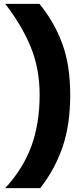

<svg xmlns="http://www.w3.org/2000/svg" viewBox="-20 -796 433 998"><path d="M186 -303Q186 -440 139 -553.5Q92 -667 7 -776H185Q262 -682 303.5 -569.5Q345 -457 345 -303Q345 -147 305 -31Q265 85 189 182H7Q101 80 143.5 -37.5Q186 -155 186 -303Z"/></svg>

Font: Sora-SIA
Style: Bold
Weight: 700
Designer: Jonathan Barnbrook, Julián Moncada
Foundry: Barnbrook Fonts
Version: Version 2.000